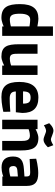

<svg xmlns="http://www.w3.org/2000/svg" viewBox="950 -1715 776 2716"><g transform="rotate(90 1338.0 -357.0)"><path d="M256 -108C193 -108 174 -150 174 -252C174 -353 205 -396 255 -396C298 -396 353 -386 353 -386V-123C353 -123 303 -108 256 -108ZM353 -718V-498C353 -498 282 -512 245 -512C109 -512 38 -435 38 -252C38 -76 82 11 233 11C284 11 354 -21 354 -21V0H487V-718Z M906 -126C906 -126 860 -108 810 -108C744 -108 740 -147 740 -236V-500H606V-238C606 -69 636 11 782 11C835 11 907 -28 907 -28V0H1040V-500H906Z M1273 -295C1274 -371 1296 -402 1360 -402C1423 -402 1446 -376 1446 -295H1273ZM1375 -106C1303 -106 1275 -133 1274 -193H1568L1578 -286C1578 -437 1507 -512 1360 -512C1214 -512 1139 -421 1139 -243C1139 -63 1203 11 1354 11C1447 11 1562 -16 1562 -16L1560 -115C1560 -115 1457 -106 1375 -106Z M2034 -723C2034 -723 1980 -689 1954 -689C1926 -689 1868 -725 1827 -725C1775 -725 1723 -665 1723 -665L1752 -590C1752 -590 1801 -621 1829 -621C1862 -621 1916 -585 1958 -585C2010 -585 2063 -647 2063 -647L2034 -723ZM1674 -500H1807V-472C1807 -472 1875 -512 1932 -512C2072 -512 2108 -424 2108 -271V0H1974V-267C1974 -343 1964 -392 1899 -392C1852 -392 1808 -374 1808 -374V0H1674Z M2476 -115C2476 -115 2421 -99 2378 -99C2342 -99 2329 -123 2329 -158C2329 -194 2350 -211 2385 -214L2476 -222ZM2610 -346C2610 -463 2558 -510 2428 -510C2332 -510 2225 -481 2225 -481L2229 -388C2229 -388 2351 -396 2417 -396C2457 -396 2476 -389 2476 -346V-315L2369 -307C2259 -299 2194 -267 2194 -154C2194 -48 2244 9 2349 9C2424 9 2476 -16 2476 -16C2476 -15 2476 -2 2476 -2H2610V-346Z"/></g></svg>

Font: RazerF5
Style: Bold
Weight: 700
Foundry: Razer Inc.
Version: Version 2